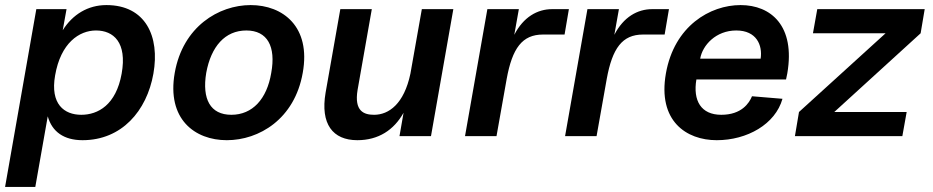

<svg xmlns="http://www.w3.org/2000/svg" viewBox="-40 -536 3672 756"><path d="M285 16C439 16 538 -99 564 -246C590 -393 533 -516 379 -516C306 -516 246 -479 207 -417L222 -500H103L-20 200H99L148 -78C165 -17 212 16 285 16ZM177 -239C199 -367 272 -416 338 -416C407 -416 461 -369 439 -246C417 -123 346 -84 280 -84C213 -84 157 -126 177 -239Z M853 16C980 16 1120 -67 1152 -249C1185 -431 1074 -516 947 -516C821 -516 680 -431 648 -249C616 -67 727 16 853 16ZM772 -249C791 -353 846 -416 930 -416C1013 -416 1047 -353 1028 -249C1011 -146 954 -84 871 -84C788 -84 755 -146 772 -249Z M1367 16C1450 16 1511 -24 1549 -92L1533 0H1657L1745 -500H1621L1576 -246C1551 -127 1491 -84 1433 -84C1393 -84 1354 -98 1368 -182L1424 -500H1300L1242 -171C1221 -48 1270 16 1367 16Z M1791 0H1915L1955 -225C1977 -346 2016 -400 2098 -400H2183L2200 -500H2134C2076 -500 2021 -469 1985 -399L2003 -500H1879Z M2185 0H2309L2349 -225C2371 -346 2410 -400 2492 -400H2577L2594 -500H2528C2470 -500 2415 -469 2379 -399L2397 -500H2273Z M2782 16C2902 16 3013 -47 3041 -147L2921 -157C2910 -130 2880 -84 2800 -84C2720 -84 2688 -140 2702 -223H3055L3060 -247C3092 -434 2996 -516 2876 -516C2756 -516 2615 -434 2582 -247C2549 -60 2662 16 2782 16ZM2717 -305C2726 -358 2779 -416 2859 -416C2939 -416 2963 -358 2955 -305Z M3106 -95 3090 0H3513L3530 -95H3245L3585 -405L3601 -500H3178L3161 -405H3447Z"/></svg>

Font: Uncut Sans Semibold
Style: Italic
Weight: 600
Italic angle: -10°
Designer: Kasper Nordkvist
Foundry: Uncut Type
Version: Version 1.111;FEAKit 1.0